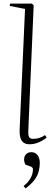

<svg xmlns="http://www.w3.org/2000/svg" viewBox="-20 -787 297 1066"><path d="M119 -737 34 -754 36 -767H157L167 -758L137 -59Q136 -37 141.5 -26.5Q147 -16 164 -16Q181 -16 197.5 -21Q214 -26 230 -37L239 -23Q228 -14 213 -5.5Q198 3 181 8.5Q164 14 145 14Q123 14 110.5 4.5Q98 -5 93 -23Q88 -41 89 -67ZM122 259 111 246Q131 230 142.5 213.5Q154 197 158.5 182Q163 167 163 154Q163 148 160 144Q157 140 149 137L121 127Q113 111 114 95Q115 79 125.5 68.5Q136 58 154 58Q176 58 188.5 74.5Q201 91 201 119Q201 140 195 164Q189 188 171.5 211.5Q154 235 122 259Z"/></svg>

Font: Literata 60pt ExtraLight
Style: Italic
Weight: 250
Italic angle: -2°
Designer: Latin by Veronika Burian and Jose Scaglione. Greek by Irene Vlachou. Cyrillic by Vera Evstafieva
Foundry: TypeTogether
Version: Version 3.103;gftools[0.9.29]